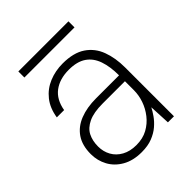

<svg xmlns="http://www.w3.org/2000/svg" viewBox="-188 -754 875 875"><g transform="rotate(-45 249.5 -317.0)"><path d="M216 12Q161 12 122.5 -10Q84 -32 64.5 -68Q45 -104 45 -146Q45 -202 69.5 -238Q94 -274 138.5 -291.5Q183 -309 242 -309H390Q390 -365 376 -405.5Q362 -446 330.5 -467.5Q299 -489 246 -489Q187 -489 149 -460.5Q111 -432 101 -374H54Q62 -426 89.5 -460.5Q117 -495 158 -512Q199 -529 246 -529Q316 -529 357.5 -501Q399 -473 417 -424.5Q435 -376 435 -315V0H396L391 -102Q383 -86 369 -66Q355 -46 334.5 -28.5Q314 -11 285 0.5Q256 12 216 12ZM221 -28Q263 -28 294 -45Q325 -62 346.5 -89.5Q368 -117 379 -149Q390 -181 390 -213V-271H246Q189 -271 155 -255Q121 -239 107 -211.5Q93 -184 93 -147Q93 -114 108 -87Q123 -60 152 -44Q181 -28 221 -28ZM78 -607V-646H401V-607Z"/></g></svg>

Font: DM Sans 11pt ExtraLight
Style: Regular
Weight: 250
Version: Version 4.004;gftools[0.9.30]